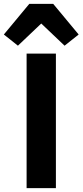

<svg xmlns="http://www.w3.org/2000/svg" viewBox="-61 -976 428 996"><path d="M215 -956H91L-41 -797L32 -739L153 -854L274 -739L347 -797ZM77 0H229V-698H77Z"/></svg>

Font: Braiins Sans
Style: Bold
Weight: 700
Designer: Mike Abbink, Paul van der Laan, Pieter van Rosmalen, Jiri Chlebus, Lubos Buracinsky
Foundry: Bold Monday, Sudetype
Version: Version 1.000;hotconv 1.0.109;makeotfexe 2.5.65596